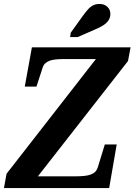

<svg xmlns="http://www.w3.org/2000/svg" viewBox="-46 -949 679 969"><path d="M82 -59H328Q357 -59 378 -61Q399 -63 413 -68.5Q427 -74 435.5 -83Q444 -92 448 -106L483 -220H543L505 0H-26L-13 -72L466 -687L493 -651H279Q254 -651 235 -649Q216 -647 203 -642Q190 -637 181 -628Q172 -619 168 -604L138 -512H79L115 -710H613L600 -641L110 -14ZM370 -866Q385 -887 397.5 -901Q410 -915 424 -922Q438 -929 456 -929Q481 -929 496 -914.5Q511 -900 511 -879Q511 -861 502 -847Q493 -833 475.5 -821.5Q458 -810 431 -799L346 -762H308L311 -784Z"/></svg>

Font: Roboto Serif 72pt SemiCondensed SemiBold
Style: Italic
Weight: 600
Width: 4
Italic angle: -10°
Designer: Greg Gazdowicz
Foundry: Commercial Type
Version: Version 1.008